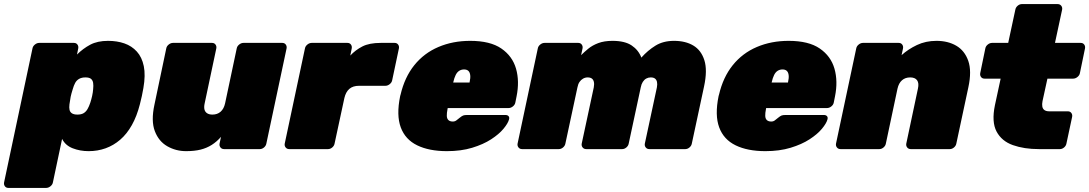

<svg xmlns="http://www.w3.org/2000/svg" viewBox="-72 -730 5333 940"><path d="M-31 190Q-42 190 -48 182Q-54 174 -52 163L87 -493Q89 -504 99 -512Q109 -520 120 -520H290Q301 -520 307 -512Q313 -504 311 -493L305 -463Q334 -492 369.5 -511Q405 -530 457 -530Q501 -530 537 -517.5Q573 -505 598 -477.5Q623 -450 632 -406Q641 -362 630 -299Q626 -277 622.5 -260Q619 -243 613 -220Q598 -161 573.5 -117.5Q549 -74 516.5 -46Q484 -18 445 -4Q406 10 362 10Q320 10 284 -4Q248 -18 232 -50L187 163Q185 174 175 182Q165 190 154 190ZM307 -169Q326 -169 337.5 -176Q349 -183 356.5 -196Q364 -209 370 -227Q375 -242 379 -260Q383 -278 384 -293Q386 -311 384 -324Q382 -337 373.5 -344Q365 -351 346 -351Q328 -351 315.5 -344Q303 -337 296 -324Q289 -311 284 -293Q277 -271 274 -256.5Q271 -242 268 -219Q266 -203 268.5 -192Q271 -181 280.5 -175Q290 -169 307 -169Z M839 10Q789 10 747 -14Q705 -38 686 -88Q667 -138 684 -217L742 -493Q744 -504 754 -512Q764 -520 775 -520H966Q977 -520 983 -512Q989 -504 987 -493L930 -224Q926 -206 929 -194Q932 -182 942 -175.5Q952 -169 968 -169Q992 -169 1008 -183Q1024 -197 1030 -224L1087 -493Q1089 -504 1099 -512Q1109 -520 1120 -520H1310Q1321 -520 1327 -512Q1333 -504 1331 -493L1232 -27Q1230 -16 1220.5 -8Q1211 0 1200 0H1025Q1014 0 1007.5 -8Q1001 -16 1003 -27L1010 -60Q989 -36 964.5 -20.5Q940 -5 910 2.5Q880 10 839 10Z M1344 0Q1333 0 1326.5 -8Q1320 -16 1322 -27L1421 -493Q1423 -504 1433 -512Q1443 -520 1454 -520H1629Q1640 -520 1646 -512Q1652 -504 1650 -493L1643 -458Q1668 -485 1702 -502.5Q1736 -520 1792 -520H1860Q1871 -520 1877 -512Q1883 -504 1881 -493L1848 -337Q1846 -326 1836 -318Q1826 -310 1815 -310H1686Q1656 -310 1638.5 -295Q1621 -280 1614 -250L1566 -27Q1564 -16 1554.5 -8Q1545 0 1534 0Z M2116 10Q2029 10 1970.5 -18.5Q1912 -47 1890 -106.5Q1868 -166 1887 -259Q1888 -261 1888 -263Q1888 -265 1889 -266Q1909 -352 1956.5 -411Q2004 -470 2074.5 -500Q2145 -530 2230 -530Q2328 -530 2382.5 -492.5Q2437 -455 2454.5 -393.5Q2472 -332 2457 -258L2451 -228Q2449 -217 2439 -209Q2429 -201 2418 -201H2120Q2120 -200 2119.5 -199Q2119 -198 2119 -196Q2115 -176 2115.5 -162.5Q2116 -149 2123.5 -142Q2131 -135 2145 -135Q2151 -135 2156 -137Q2161 -139 2166 -143.5Q2171 -148 2178 -153Q2189 -162 2195.5 -164.5Q2202 -167 2214 -167H2403Q2413 -167 2418 -161Q2423 -155 2420 -145Q2415 -126 2393 -99.5Q2371 -73 2332.5 -48Q2294 -23 2239.5 -6.5Q2185 10 2116 10ZM2147 -326H2227V-327Q2232 -349 2230 -363Q2228 -377 2220.5 -383.5Q2213 -390 2200 -390Q2187 -390 2176.5 -383.5Q2166 -377 2159 -363Q2152 -349 2147 -327Z M2484 0Q2473 0 2466.5 -8Q2460 -16 2462 -27L2561 -493Q2563 -504 2573 -512Q2583 -520 2594 -520H2759Q2770 -520 2776 -512Q2782 -504 2780 -493L2773 -460Q2788 -475 2808 -491.5Q2828 -508 2857 -519Q2886 -530 2927 -530Q2987 -530 3020.5 -507.5Q3054 -485 3068 -448Q3099 -483 3137 -506.5Q3175 -530 3228 -530Q3284 -530 3322.5 -507Q3361 -484 3376.5 -435Q3392 -386 3375 -307L3315 -27Q3313 -16 3303.5 -8Q3294 0 3283 0H3107Q3096 0 3089.5 -8Q3083 -16 3085 -27L3144 -302Q3147 -318 3144.5 -329Q3142 -340 3134.5 -345.5Q3127 -351 3114 -351Q3102 -351 3092 -345.5Q3082 -340 3075 -329Q3068 -318 3065 -302L3006 -27Q3004 -16 2994.5 -8Q2985 0 2974 0H2798Q2787 0 2780.5 -8Q2774 -16 2776 -27L2835 -302Q2838 -318 2835.5 -329Q2833 -340 2825.5 -345.5Q2818 -351 2805 -351Q2793 -351 2782.5 -345Q2772 -339 2765 -328.5Q2758 -318 2755 -302L2696 -27Q2694 -16 2684.5 -8Q2675 0 2664 0Z M3675 10Q3588 10 3529.5 -18.5Q3471 -47 3449 -106.5Q3427 -166 3446 -259Q3447 -261 3447 -263Q3447 -265 3448 -266Q3468 -352 3515.5 -411Q3563 -470 3633.5 -500Q3704 -530 3789 -530Q3887 -530 3941.5 -492.5Q3996 -455 4013.5 -393.5Q4031 -332 4016 -258L4010 -228Q4008 -217 3998 -209Q3988 -201 3977 -201H3679Q3679 -200 3678.5 -199Q3678 -198 3678 -196Q3674 -176 3674.5 -162.5Q3675 -149 3682.5 -142Q3690 -135 3704 -135Q3710 -135 3715 -137Q3720 -139 3725 -143.5Q3730 -148 3737 -153Q3748 -162 3754.5 -164.5Q3761 -167 3773 -167H3962Q3972 -167 3977 -161Q3982 -155 3979 -145Q3974 -126 3952 -99.5Q3930 -73 3891.5 -48Q3853 -23 3798.5 -6.5Q3744 10 3675 10ZM3706 -326H3786V-327Q3791 -349 3789 -363Q3787 -377 3779.5 -383.5Q3772 -390 3759 -390Q3746 -390 3735.5 -383.5Q3725 -377 3718 -363Q3711 -349 3706 -327Z M4043 0Q4032 0 4025.5 -8Q4019 -16 4021 -27L4120 -493Q4122 -504 4132 -512Q4142 -520 4153 -520H4328Q4339 -520 4345 -512Q4351 -504 4349 -493L4342 -460Q4374 -489 4417 -509.5Q4460 -530 4513 -530Q4569 -530 4610 -506Q4651 -482 4668.5 -432Q4686 -382 4669 -303L4610 -27Q4608 -16 4598.5 -8Q4589 0 4578 0H4387Q4376 0 4369.5 -8Q4363 -16 4365 -27L4422 -296Q4428 -323 4418 -337Q4408 -351 4384 -351Q4360 -351 4344 -337Q4328 -323 4322 -296L4265 -27Q4263 -16 4253.5 -8Q4244 0 4233 0Z M5014 0Q4942 0 4887 -19.5Q4832 -39 4807 -86Q4782 -133 4799 -215L4827 -345H4748Q4737 -345 4731 -353Q4725 -361 4727 -372L4752 -493Q4754 -504 4764 -512Q4774 -520 4785 -520H4864L4899 -683Q4901 -694 4910.5 -702Q4920 -710 4931 -710H5106Q5117 -710 5123.5 -702Q5130 -694 5128 -683L5093 -520H5219Q5230 -520 5236 -512Q5242 -504 5240 -493L5215 -372Q5213 -361 5203 -353Q5193 -345 5182 -345H5056L5032 -235Q5029 -220 5031 -208.5Q5033 -197 5041.5 -191Q5050 -185 5065 -185H5156Q5167 -185 5173 -177Q5179 -169 5177 -158L5149 -27Q5147 -16 5137.5 -8Q5128 0 5117 0Z"/></svg>

Font: Rubik Light Black
Style: Italic
Weight: 900
Italic angle: -12°
Version: Version 2.104